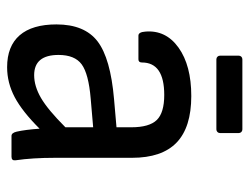

<svg xmlns="http://www.w3.org/2000/svg" viewBox="-100 -582 694 534"><g transform="rotate(90 247.0 -315.0)"><path d="M145 -569.8Q140.6 -569.8 137.7 -572.8Q134.8 -575.7 134.8 -580.1V-631.8Q134.8 -636.2 137.7 -639.2Q140.6 -642.1 145 -642.1H339.8Q344.2 -642.1 347.2 -639.2Q350.1 -636.2 350.1 -631.8V-580.1Q350.1 -575.7 347.2 -572.8Q344.2 -569.8 339.8 -569.8ZM167 12.2Q108.4 12.2 78.1 -22.7Q47.9 -57.6 47.9 -125Q47.9 -203.1 95 -239.3Q142.1 -275.4 255.9 -285.2L334 -292V-333Q334 -383.3 313.7 -404.1Q293.5 -424.8 244.1 -424.8Q153.8 -424.8 153.8 -362.8Q153.8 -353 145 -353H79.1Q69.3 -353 67.9 -372.1Q63 -429.2 112.5 -464.6Q162.1 -500 247.1 -500Q334 -500 376.5 -459.2Q418.9 -418.5 418.9 -335V-121.1Q418.9 -58.1 425.8 -11.2Q427.2 0 416 0H357.9Q349.6 0 346.2 -14.2Q340.8 -37.6 337.9 -78.1Q290.5 -30.3 250.5 -9Q210.4 12.2 167 12.2ZM132.8 -130.9Q132.8 -63 189 -63Q219.7 -63 252.4 -82Q285.2 -101.1 334 -149.9V-227.1L253.9 -220.2Q185.1 -214.4 158.9 -195.1Q132.8 -175.8 132.8 -130.9Z"/></g></svg>

Font: Sofia Sans
Style: Regular
Weight: 400
Designer: Botio Nikoltchev, Ani Petrova
Foundry: lettersoup
Version: Version 4.100